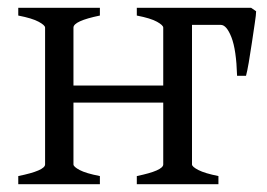

<svg xmlns="http://www.w3.org/2000/svg" viewBox="-20 -474 688 494"><path d="M132 -210V-254H426V-210ZM27 0V-21Q96 -35 96 -51V-403Q96 -409 79.5 -418Q63 -427 27 -434V-454H237V-434Q169 -420 169 -403V-51Q169 -45 185 -36.5Q201 -28 237 -21V0ZM332 0V-21Q400 -35 400 -51V-403Q400 -409 384 -418Q368 -427 332 -434V-454H542V-434Q474 -428 474 -414V-51Q474 -45 490.5 -36.5Q507 -28 542 -21V0ZM590 -279Q588 -346 575.5 -378Q563 -410 548 -410H436L447 -454H626L639 -445Q639 -437 635.5 -414Q632 -391 628 -363.5Q624 -336 620 -313Q616 -290 613 -279Z"/></svg>

Font: ChillKai
Style: Regular
Weight: 400
Designer: ChillType
Foundry: 寒蝉字型
Version: Version 2.000